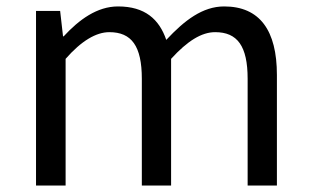

<svg xmlns="http://www.w3.org/2000/svg" viewBox="-20 -577 966 597"><path d="M92 0H184V-394C233 -450 279 -477 320 -477C389 -477 421 -434 421 -332V0H512V-394C563 -450 607 -477 649 -477C718 -477 750 -434 750 -332V0H841V-344C841 -482 788 -557 677 -557C610 -557 554 -514 497 -453C475 -517 431 -557 347 -557C282 -557 226 -516 178 -464H176L167 -543H92Z"/></svg>

Font: Noto Sans HK
Style: Regular
Weight: 400
Designer: Ryoko NISHIZUKA 西塚涼子 (kana, bopomofo & ideographs); Paul D. Hunt (Latin, Greek & Cyrillic); Sandoll Communications 산돌커뮤니
Foundry: Adobe
Version: Version 2.004;hotconv 1.0.118;makeotfexe 2.5.65603